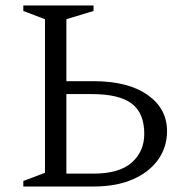

<svg xmlns="http://www.w3.org/2000/svg" viewBox="-20 -680 663 700"><path d="M321 0H65V-20L144 -50V-610L65 -640V-660H321V-640L222 -610V-384H321Q447 -384 518 -334Q589 -284 589 -202Q589 -144 557 -98.5Q525 -53 465 -26.5Q405 0 321 0ZM315 -337H222V-47H321Q415 -47 460.5 -87.5Q506 -128 506 -192Q506 -268 460 -302.5Q414 -337 315 -337Z"/></svg>

Font: Spectral Light
Style: Regular
Weight: 300
Designer: Jean-Baptiste Levee
Foundry: Production Type
Version: Version 2.001